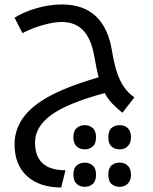

<svg xmlns="http://www.w3.org/2000/svg" viewBox="-20 -515 684 856"><path d="M525.9 -12.2Q499 -33.7 480 -53.7Q460.9 -73.7 446.8 -100.1Q279.3 -54.7 207.8 -2Q136.2 50.8 136.2 120.1Q136.2 244.1 272 244.1L252.9 320.8Q156.2 320.8 100.6 270.3Q44.9 219.7 44.9 127.9Q44.9 64.9 81.5 12.2Q118.2 -40.5 196.8 -84.2Q275.4 -127.9 419.9 -170.9Q412.1 -197.3 400.9 -261.2Q387.7 -340.3 351.8 -378.7Q315.9 -417 254.9 -417Q219.2 -417 168.9 -402.6Q118.7 -388.2 80.1 -367.2L44.9 -436Q83.5 -460.9 141.6 -478Q199.7 -495.1 255.9 -495.1Q447.3 -495.1 480 -284.2Q492.2 -206.1 515.6 -157Q539.1 -107.9 579.1 -81.1ZM357.9 317.9Q335 317.9 321 304Q307.1 290 307.1 263.7Q307.1 235.4 322 222.7Q336.9 210 357.9 210Q378.4 210 393.3 222.7Q408.2 235.4 408.2 263.7Q408.2 292.5 393.3 305.2Q378.4 317.9 357.9 317.9ZM513.2 317.9Q491.7 317.9 477.3 305.2Q462.9 292.5 462.9 263.7Q462.9 234.9 477.3 222.4Q491.7 210 513.2 210Q537.1 210 550.5 224.4Q564 238.8 564 263.7Q564 289.1 550 303.5Q536.1 317.9 513.2 317.9ZM357.9 150.9Q335 150.9 321 137Q307.1 123 307.1 96.7Q307.1 68.4 322 55.7Q336.9 43 357.9 43Q378.4 43 393.3 55.7Q408.2 68.4 408.2 96.7Q408.2 125.5 393.3 138.2Q378.4 150.9 357.9 150.9ZM513.2 150.9Q491.7 150.9 477.3 138.2Q462.9 125.5 462.9 96.7Q462.9 67.9 477.3 55.4Q491.7 43 513.2 43Q537.1 43 550.5 57.4Q564 71.8 564 96.7Q564 122.1 550 136.5Q536.1 150.9 513.2 150.9Z"/></svg>

Font: Droid Arabic Kufi
Style: Regular
Weight: 400
Designer: Pascal Zoghbi
Foundry: Irfont.ir
Version: Version 1.00 February 28, 2013, initial release